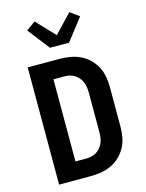

<svg xmlns="http://www.w3.org/2000/svg" viewBox="-143 -1078 886 1163"><g transform="rotate(-15 300.0 -496.5)"><path d="M79 0V-735H278Q311 -735 344 -729.5Q377 -724 407 -710Q437 -696 461.5 -672.5Q486 -649 501.5 -620Q517 -591 523 -558Q529 -525 529 -492V-243Q529 -210 523 -177Q517 -144 501.5 -115Q486 -86 461.5 -62.5Q437 -39 407 -25Q377 -11 344 -5.5Q311 0 278 0ZM211 -110H278Q295 -110 311.5 -113.5Q328 -117 342.5 -126Q357 -135 368 -148Q379 -161 385.5 -176.5Q392 -192 394.5 -209Q397 -226 397 -243V-492Q397 -509 394.5 -526Q392 -543 385.5 -558.5Q379 -574 368 -587Q357 -600 342.5 -609Q328 -618 311.5 -621.5Q295 -625 278 -625H211ZM240 -815 134 -952 191 -993 300 -878 409 -993 466 -952 360 -815Z"/></g></svg>

Font: Iosevka Aile Extrabold
Style: Regular
Weight: 800
Designer: Belleve Invis
Foundry: Belleve Invis
Version: Version 27.3.5; ttfautohint (v1.8.4)